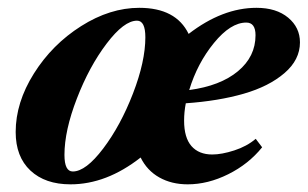

<svg xmlns="http://www.w3.org/2000/svg" viewBox="-20 -465 795 496"><path d="M162.1 11.2Q96.7 11.2 58.6 -24.4Q20.5 -60.1 20.5 -124Q20.5 -200.2 67.6 -275.1Q114.7 -350.1 189.5 -397.5Q264.2 -444.8 339.8 -444.8Q434.6 -444.8 467.3 -377.4Q554.7 -444.8 642.6 -444.8Q693.8 -444.8 724.4 -419.4Q754.9 -394 754.9 -355.5Q754.9 -310.5 714.8 -276.1Q674.8 -241.7 609.6 -222.9Q544.4 -204.1 460 -198.2Q455.6 -175.8 455.6 -153.3Q455.6 -109.4 474.6 -87.6Q493.7 -65.9 528.3 -65.9Q552.7 -65.9 585.2 -76.4Q617.7 -86.9 640.6 -106.4L657.2 -84.5Q622.1 -41 569.6 -14.9Q517.1 11.2 464.8 11.2Q423.3 11.2 391.6 -6.6Q359.9 -24.4 343.3 -58.1Q254.9 11.2 162.1 11.2ZM168 -22Q201.7 -22 246.6 -81.3Q291.5 -140.6 323.5 -223.4Q355.5 -306.2 355.5 -368.7Q355.5 -411.6 334 -411.6Q300.3 -411.6 255.4 -352.3Q210.4 -293 178.5 -210.2Q146.5 -127.4 146.5 -64.9Q146.5 -22 168 -22ZM616.2 -406.7Q575.7 -406.7 532.7 -354Q489.7 -301.3 468.8 -232.4Q549.3 -243.2 594.7 -281Q640.1 -318.8 640.1 -374Q640.1 -406.7 616.2 -406.7Z"/></svg>

Font: Elstob ExtraBold
Style: Italic
Weight: 800
Italic angle: -20°
Designer: Peter S. Baker
Version: Version 1.015